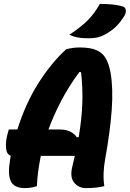

<svg xmlns="http://www.w3.org/2000/svg" viewBox="-20 -953 664 983"><path d="M169 0Q139 10 108 10Q52 10 35.5 -25Q19 -60 31 -131Q33 -144 35 -156Q14 -162 11 -194.5Q8 -227 18 -265L25 -290H69Q110 -422 176.5 -527Q243 -632 319 -701Q335 -705 352 -707.5Q369 -710 388 -710Q443 -710 474.5 -696Q506 -682 522 -653.5Q538 -625 546 -581Q560 -500 552 -390Q544 -280 518 -136Q512 -103 510.5 -69Q509 -35 514 0Q498 4 475 7Q452 10 420 10Q383 10 360 -17.5Q337 -45 350 -99Q357 -128 363 -155H189Q180 -111 175 -72Q170 -33 169 0ZM286 -290Q318 -290 340 -279Q362 -268 373 -250L383 -251Q399 -347 401.5 -426.5Q404 -506 395 -583L387 -585Q332 -511 293 -436Q254 -361 228 -290ZM491 -933Q526 -933 556 -930Q586 -927 608 -920Q622 -916 624 -902Q626 -888 617 -872Q595 -837 572.5 -815.5Q550 -794 517 -776Q496 -765 477.5 -761Q459 -757 431 -757Q399 -757 376.5 -761.5Q354 -766 335 -775Q390 -811 426.5 -846.5Q463 -882 491 -933Z"/></svg>

Font: Recursive Mn Csl St XBd
Style: Italic
Weight: 800
Italic angle: -15°
Monospace: yes
Version: Version 1.079;hotconv 1.0.112;makeotfexe 2.5.65598; ttfautoh